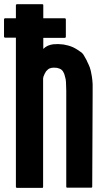

<svg xmlns="http://www.w3.org/2000/svg" viewBox="-41 -911 542 931"><path d="M406.2 -5.9Q406.2 -3.9 405.3 -2Q403.3 -1 401.4 -1Q362.3 -1 285.2 -1Q283.2 -1 281.2 -2Q280.3 -3.9 280.3 -5.9Q280.3 -161.1 280.3 -470.7Q280.3 -487.3 279.3 -502Q279.3 -515.6 277.3 -527.3Q275.4 -537.1 272.5 -545.9Q270.5 -554.7 266.6 -560.5Q263.7 -567.4 258.8 -571.3Q253.9 -576.2 248 -578.1Q242.2 -580.1 235.4 -582Q227.5 -583 219.7 -583Q213.9 -583 209 -582Q204.1 -581.1 199.2 -579.1Q194.3 -577.1 190.4 -573.2Q186.5 -569.3 182.6 -565.4Q178.7 -559.6 175.8 -553.7Q172.9 -547.9 169.9 -540Q169.9 -538.1 168.9 -535.2Q168.9 -533.2 168 -530.3Q168 -355.5 168 -4.9Q168 -2.9 167 -1Q166 0 163.1 0Q123 0 41 0Q39.1 0 38.1 -1Q36.1 -2.9 36.1 -4.9Q36.1 -246.1 36.1 -728.5Q18.6 -728.5 -16.6 -728.5Q-18.6 -728.5 -20.5 -730.5Q-21.5 -731.4 -21.5 -734.4Q-21.5 -761.7 -21.5 -817.4Q-21.5 -818.4 -20.5 -820.3Q-18.6 -822.3 -16.6 -822.3Q1 -822.3 36.1 -822.3Q36.1 -843.8 36.1 -885.7Q36.1 -888.7 38.1 -889.6Q40 -890.6 42 -890.6Q83 -890.6 164.1 -890.6Q167 -890.6 168 -889.6Q168.9 -888.7 168.9 -885.7Q168.9 -864.3 168.9 -822.3Q204.1 -822.3 273.4 -822.3Q275.4 -822.3 277.3 -820.3Q278.3 -819.3 278.3 -817.4Q278.3 -789.1 278.3 -733.4Q278.3 -730.5 277.3 -729.5Q275.4 -727.5 273.4 -727.5Q238.3 -727.5 168.9 -727.5Q168.9 -710 168.9 -673.8Q179.7 -684.6 191.4 -689.5Q203.1 -694.3 216.8 -696.3Q228.5 -697.3 241.2 -697.3Q253.9 -696.3 266.6 -695.3Q277.3 -693.4 289.1 -690.4Q299.8 -687.5 311.5 -682.6Q322.3 -677.7 333 -670.9Q343.8 -664.1 354.5 -656.2Q362.3 -649.4 366.2 -641.6Q371.1 -633.8 375 -626Q377 -623 378.9 -619.1Q379.9 -616.2 381.8 -612.3Q389.6 -596.7 394.5 -584Q399.4 -571.3 404.3 -541Q407.2 -523.4 408.2 -502.9Q408.2 -482.4 408.2 -459Q408.2 -457 408.2 -454.1Q407.2 -304.7 406.2 -5.9Z"/></svg>

Font: Typeface
Style: Regular
Weight: 400
Version: Version 1.0